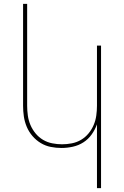

<svg xmlns="http://www.w3.org/2000/svg" viewBox="-20 -755 640 990"><path d="M480 215V-114Q470 -86 452.5 -61.5Q435 -37 410 -21Q385 -5 355.5 1.5Q326 8 297 8Q269 8 241.5 2.5Q214 -3 190 -17.5Q166 -32 147.5 -53.5Q129 -75 118 -101Q107 -127 103 -154.5Q99 -182 99 -210V-735H120V-210Q120 -185 123.5 -159.5Q127 -134 137 -110.5Q147 -87 163.5 -67Q180 -47 202 -34Q224 -21 249.5 -16Q275 -11 300 -11Q325 -11 350.5 -16Q376 -21 398 -34Q420 -47 436.5 -67Q453 -87 463 -110.5Q473 -134 476.5 -159.5Q480 -185 480 -210V-520H501V215Z"/></svg>

Font: Iosevka Thin Extended
Style: Regular
Weight: 100
Width: 7
Monospace: yes
Designer: Belleve Invis
Foundry: Belleve Invis
Version: Version 32.5.0; ttfautohint (v1.8.4)